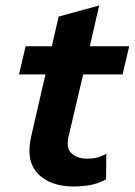

<svg xmlns="http://www.w3.org/2000/svg" viewBox="-20 -668 489 697"><path d="M248 9Q163 9 118 -37Q73 -83 93 -172L145 -398H49L73 -500H168L193 -608L340 -648L306 -500H449L425 -398H282L229 -173Q219 -131 239.5 -111.5Q260 -92 297 -92Q320 -92 336.5 -97Q353 -102 366 -110L365 -17Q338 -2 309 3.5Q280 9 248 9Z"/></svg>

Font: Work Sans SemiBold
Style: Italic
Weight: 600
Italic angle: -13°
Designer: Wei Huang
Foundry: Wei Huang
Version: Version 2.012; ttfautohint (v1.8.3)